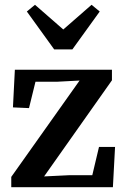

<svg xmlns="http://www.w3.org/2000/svg" viewBox="-20 -781 525 801"><path d="M27 0V-43L312 -445L218 -440H128L101 -330L34 -333L42 -490H447V-446L164 -45L267 -50H365L393 -168H460L451 0ZM126 -761 244 -658 362 -761 396 -733 282 -575H206L92 -733Z"/></svg>

Font: Source Serif 4 SmText Semibold
Style: Regular
Weight: 600
Designer: Frank Grießhammer
Foundry: Adobe
Version: Version 4.005;hotconv 1.1.0;makeotfexe 2.6.0